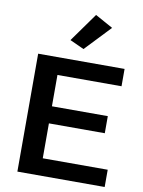

<svg xmlns="http://www.w3.org/2000/svg" viewBox="-105 -1068 851 1140"><g transform="rotate(10 320.5 -498.5)"><path d="M81.1 0H607.4V-104H215.8V-314.5H552.7V-417.5H215.8V-606.4H602.1V-710.9H81.1ZM255.9 -823.7 341.3 -784.7 486.8 -938 379.9 -997.1Z"/></g></svg>

Font: Roboto Flex
Style: wght 600 wdth 140 opsz 13.0 GRAD 0.00 slnt 0.00 XTRA 468 XOPQ 96 YOPQ 79 YTLC 514 YTUC 712 YTAS 750 YTDE -203.00 YTFI 738
Weight: 600
Width: 8
Designer: Berlow after Robertson
Foundry: Google
Version: Version 3.100